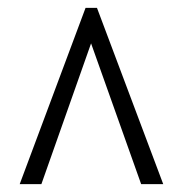

<svg xmlns="http://www.w3.org/2000/svg" viewBox="-20 -734 465 487"><path d="M30 -267 197 -714H226L394 -267H338L211 -624L85 -267Z"/></svg>

Font: Noto Serif Tamil ExtraCondensed
Style: Regular
Weight: 400
Width: 2
Designer: Indian Type Foundry, Tom Grace, and the Monotype Design Team
Foundry: Monotype Imaging Inc.
Version: Version 2.004